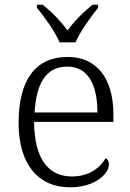

<svg xmlns="http://www.w3.org/2000/svg" viewBox="-20 -786 554 816"><path d="M233 -606H301C320 -651 366 -715 397 -753V-766H373C330 -731 297 -697 267 -657C237 -697 205 -731 161 -766H137V-753C168 -715 215 -651 233 -606ZM277 10C388 10 443 -50 443 -87C443 -101 437 -110 429 -114C405 -72 358 -36 286 -36C186 -36 126 -110 125 -268H462V-299C462 -457 388 -544 268 -544C134 -544 59 -451 59 -263C59 -89 142 10 277 10ZM394 -308H127C134 -431 175 -503 266 -503C355 -503 394 -425 394 -308Z"/></svg>

Font: Noto Serif Georgian Light
Style: Regular
Weight: 300
Designer: Monotype Design Team, Akaki Razmadze
Foundry: Google LLC
Version: Version 2.003